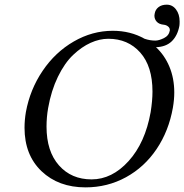

<svg xmlns="http://www.w3.org/2000/svg" viewBox="-20 -790 789 822"><path d="M720.2 -329.1Q702.6 -229.5 650.6 -152.1Q598.6 -74.7 519.3 -31.2Q439.9 12.2 346.2 12.2Q230.5 12.2 157.7 -57.1Q85 -126.5 85 -243.2Q85 -275.4 90.8 -310.1Q108.4 -406.7 162.4 -486.6Q216.3 -566.4 295.7 -612.3Q375 -658.2 462.9 -658.2Q538.6 -658.2 599.1 -624Q622.1 -616.2 645 -616.2Q660.2 -616.2 681.6 -626.7Q703.1 -637.2 707 -659.2V-662.1Q707 -670.9 699.2 -677Q691.4 -683.1 681.2 -684.1Q661.1 -686 651.1 -697Q641.1 -708 641.1 -723.1Q641.1 -728 642.1 -731Q645 -749 658.7 -759.5Q672.4 -770 693.8 -770Q718.3 -770 733.6 -749.5Q749 -729 749 -698.2Q749 -686 748 -679.2Q740.2 -637.7 715.6 -613.5Q690.9 -589.4 647.9 -587.9Q685.1 -553.2 705.6 -503.7Q726.1 -454.1 726.1 -394Q726.1 -363.3 720.2 -329.1ZM443.8 -624Q406.2 -624 367.9 -606.7Q329.6 -589.4 293.2 -554.9Q256.8 -520.5 228 -461.4Q199.2 -402.3 186 -327.1Q179.2 -288.1 179.2 -248Q179.2 -142.1 232.4 -82Q285.6 -22 372.1 -22Q459.5 -22 530.5 -100.3Q601.6 -178.7 625 -310.1Q632.8 -359.4 632.8 -397.9Q632.8 -506.3 580.3 -565.2Q527.8 -624 443.8 -624Z"/></svg>

Font: Linux Libertine G
Style: Italic
Weight: 400
Italic angle: -12°
Designer: Philipp H. Poll
Foundry: Philipp H. Poll
Version: Version 5.1.3